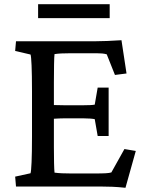

<svg xmlns="http://www.w3.org/2000/svg" viewBox="-20 -886 697 912"><path d="M576 6 625 -169 571 -178 509 -67C496 -63 478 -62 426 -62H318C285 -62 261 -63 239 -66C237 -81 236 -135 236 -186V-322C254 -323 272 -324 288 -324H374C400 -324 421 -322 430 -320L444 -240H496V-470H444L430 -389C421 -387 400 -386 374 -386H288C272 -386 254 -387 236 -387V-494C236 -553 237 -618 239 -629C259 -632 281 -633 312 -633H440C458 -633 473 -632 487 -628L526 -530L581 -537L557 -695C511 -692 466 -690 432 -690H56L52 -644L125 -627C129 -618 132 -556 132 -452V-237C132 -135 129 -74 125 -63L52 -47L56 0H459C492 0 531 1 576 6ZM161 -800H501V-866H161Z"/></svg>

Font: TPK Tissa Web Medium
Style: Regular
Weight: 500
Designer: Jacques Le Bailly, Suppakit Chalermlarp | Katatrad Co.,Ltd.
Foundry: Jacques Le Bailly, Cadson Demak Co.,Ltd.
Version: Version 5.000;Glyphs 3.1.2 (3151)